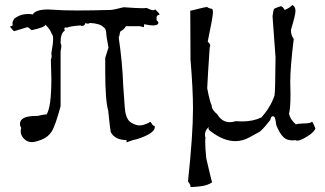

<svg xmlns="http://www.w3.org/2000/svg" viewBox="-20 -552 1304 770"><path d="M487 19Q516 8 526 7Q601 -16 601 -43V-46Q593 -48 589 -55.5Q585 -63 582 -63Q580 -63 579 -61Q557 -49 539 -49Q526 -49 508 -59Q490 -69 484 -96Q481 -99 474 -211Q471 -301 456 -402Q460 -411 460 -415V-416Q462 -429 468 -429Q479 -436 485 -447H541L556 -443Q558 -443 558 -455Q580 -450 593 -450Q615 -450 615 -461Q615 -466 608 -471V-483Q608 -491 620 -493Q620 -498 602 -515Q601 -511 595 -511Q587 -511 568 -520L553 -519Q529 -519 476 -523Q434 -512 421 -512H417Q344 -510 291 -510Q228 -510 194 -513L172 -514Q124 -514 111 -494Q102 -496 93 -496Q62 -496 37 -477Q30 -466 30 -459Q30 -451 32 -451L20 -445Q34 -427 37 -427Q39 -427 93 -444Q91 -443 91 -442Q91 -441 96 -441Q98 -437 107 -431Q162 -443 162 -453Q182 -434 188 -415Q193 -412 193 -396Q193 -376 186 -339L187 -327Q187 -318 184 -313L186 -237Q186 -120 166 -92Q166 -93 163 -93Q156 -93 130 -87H124Q60 -87 60 -55Q60 -47 65 -39Q63 -32 63 -26Q63 -7 79 7Q91 18 108 18Q121 18 147 8Q173 -2 187.5 -25Q202 -48 223 -126V-347Q226 -360 226 -367Q226 -375 223 -378V-382Q223 -420 240 -429Q238 -434 238 -437Q238 -442 244 -442L249 -441Q261 -447 302 -450Q306 -448 310 -448Q319 -448 323 -460Q328 -457 332 -457Q337 -457 340 -460Q381 -458 395 -443Q404 -439 406 -422V-420Q406 -409 415 -361L402 -320V-269Q402 -149 414 -108Q421 -39 424 -23Q439 9 488 10Z M749 198Q758 198 785 195Q812 192 831 179V181Q830 181 807 82Q803 40 803 18Q803 6 804 0Q802 -6 802 -11Q802 -31 821 -46Q816 -42 816 -37Q816 -31 827 -24Q877 14 924 14Q953 14 981 -1.5Q1009 -17 1020 -23Q1031 -29 1064 -71Q1067 -86 1074 -86Q1075 -86 1079.5 -84Q1084 -82 1088 -50Q1102 -15 1118 -1Q1130 11 1154 11L1165 10Q1168 12 1173 12Q1185 12 1212.5 -5Q1240 -22 1245 -37Q1234 -64 1231 -64Q1230 -64 1228 -61Q1216 -57 1205 -57H1198Q1172 -56 1167 -53Q1144 -72 1139 -96Q1145 -115 1145 -176L1144 -224Q1144 -281 1158 -396Q1147 -410 1147 -430V-433Q1165 -492 1165 -508Q1165 -526 1152 -532Q1145 -522 1122 -512Q1113 -527 1106 -527Q1084 -520 1080 -517Q1076 -514 1073 -487L1085 -322Q1084 -187 1081 -169Q1064 -120 1028 -81Q995 -65 951 -65L925 -66Q913 -62 902 -62Q870 -62 851 -94Q829 -112 829 -128V-129Q821 -145 811 -198Q813 -245 821 -362Q823 -365 823 -369Q823 -376 813 -385Q834 -485 834 -503Q834 -513 831 -516Q822 -518 812 -522L813 -523Q813 -524 811 -524Q805 -524 781 -518Q746 -509 743 -509L744 -313Q754 -193 754 -117Q754 -12 734 175Q744 189 744 194L743 197Q743 198 749 198Z"/></svg>

Font: Xiaobo Songti 小帛宋体
Style: Regular
Weight: 400
Version: Version 1.501;March 17, 2024;FontCreator 14.0.0.2814 64-bit